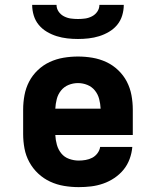

<svg xmlns="http://www.w3.org/2000/svg" viewBox="-20 -760 640 788"><path d="M303 8Q273 8 243 3Q213 -2 186 -14.5Q159 -27 137 -47.5Q115 -68 100.5 -94.5Q86 -121 80.5 -150.5Q75 -180 75 -210V-310Q75 -340 80.5 -369.5Q86 -399 99.5 -425Q113 -451 135 -472Q157 -493 184 -505.5Q211 -518 240.5 -523Q270 -528 300 -528Q330 -528 359.5 -523Q389 -518 416 -505.5Q443 -493 465 -472Q487 -451 500.5 -425Q514 -399 519.5 -369.5Q525 -340 525 -310V-206H207Q208 -185 213.5 -165.5Q219 -146 231.5 -130.5Q244 -115 263.5 -108Q283 -101 303 -101Q317 -101 331.5 -103.5Q346 -106 358.5 -112.5Q371 -119 380 -131Q389 -143 391 -157H523Q521 -132 512 -107.5Q503 -83 487 -63.5Q471 -44 449.5 -29.5Q428 -15 403.5 -6.5Q379 2 354 5Q329 8 303 8ZM207 -314H393Q392 -334 387 -353.5Q382 -373 369.5 -388.5Q357 -404 338.5 -411.5Q320 -419 300 -419Q280 -419 261.5 -411.5Q243 -404 230.5 -388.5Q218 -373 213 -353.5Q208 -334 207 -314ZM300 -600Q278 -600 256 -602.5Q234 -605 213 -611.5Q192 -618 172.5 -629.5Q153 -641 139 -658Q125 -675 118.5 -696.5Q112 -718 112 -740H212Q212 -725 220.5 -712.5Q229 -700 242.5 -693Q256 -686 270.5 -684Q285 -682 300 -682Q315 -682 329.5 -684Q344 -686 357.5 -693Q371 -700 379.5 -712.5Q388 -725 388 -740H488Q488 -718 481.5 -696.5Q475 -675 461 -658Q447 -641 427.5 -629.5Q408 -618 387 -611.5Q366 -605 344 -602.5Q322 -600 300 -600Z"/></svg>

Font: Iosevka Etoile Heavy
Style: Regular
Weight: 900
Designer: Belleve Invis
Foundry: Belleve Invis
Version: Version 22.1.2; ttfautohint (v1.8.4)